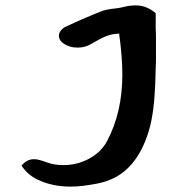

<svg xmlns="http://www.w3.org/2000/svg" viewBox="-20 -703 650 714"><path d="M242 -9Q176 -9 122 -34Q83 -52 60 -87Q80 -111 106 -111Q119 -111 134.5 -106Q150 -101 155 -99Q182 -89 216 -89Q267 -89 311.5 -113Q356 -137 378 -178Q435 -285 435 -426Q435 -491 423 -578Q395 -577 373.5 -568Q352 -559 318 -539Q296 -526 269 -526Q252 -526 240 -530Q229 -533 217.5 -540.5Q206 -548 202 -557Q199 -563 199 -570Q199 -580 206 -589Q213 -598 223 -603Q261 -621 296 -636Q331 -651 365 -664Q373 -666 383 -668Q393 -670 404 -671Q415 -672 422.5 -673.5Q430 -675 435 -676Q450 -680 462.5 -681.5Q475 -683 485 -683Q525 -683 559 -654V-597Q560 -583 560 -562Q560 -541 560 -512V-477L559 -449Q558 -390 554.5 -343.5Q551 -297 543.5 -257.5Q536 -218 520 -178Q494 -113 450.5 -73Q407 -33 340 -20Q314 -15 289.5 -12Q265 -9 242 -9Z"/></svg>

Font: Mansalva
Style: Regular
Weight: 400
Designer: Carolina Short
Foundry: Carolina Short
Version: Version 2.112; ttfautohint (v1.8.4.7-5d5b)